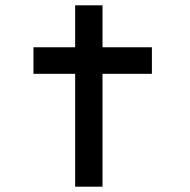

<svg xmlns="http://www.w3.org/2000/svg" viewBox="-20 -703 716 723"><path d="M263 0V-683H366V0ZM106 -425V-525H552V-425Z"/></svg>

Font: Lexend Tera
Style: Regular
Weight: 400
Designer: Bonnie Shaver-Troup, Thomas Jockin
Foundry: Lexend
Version: Version 1.007